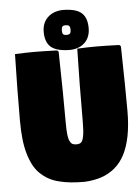

<svg xmlns="http://www.w3.org/2000/svg" viewBox="-54 -807 625 858"><g transform="rotate(-5 258.0 -377.5)"><path d="M26.4 -289.3Q26.4 -429.7 30.3 -585.9Q76.7 -588.1 115.7 -588.1Q156 -588.1 215.8 -585.9Q219.7 -585.9 222.7 -583Q225.6 -580.1 225.6 -576.2Q229.5 -392.6 229.5 -259.8Q229.5 -227.8 231.7 -207.8Q233.9 -187.7 239.3 -177.4Q244.6 -167 251.2 -163.6Q257.8 -160.2 268.6 -160.2Q283 -160.2 290.3 -166.7Q297.6 -173.3 301.6 -195.2Q305.7 -217 305.7 -260Q305.7 -429.7 309.6 -585.9Q356.2 -588.1 395 -588.1Q435.3 -588.1 495.1 -585.9Q499 -585.9 502 -583Q504.9 -580.1 504.9 -576.2Q508.8 -392.6 508.8 -289.3Q508.8 -226.6 499.3 -177.7Q489.7 -128.9 471.9 -94.6Q454.1 -60.3 427.1 -37.6Q400.1 -14.9 366.7 -3.7Q333.3 7.6 291 9.8Q256.6 9.8 229 7Q201.4 4.2 175.5 -2.4Q149.7 -9 129.9 -20.1Q110.1 -31.2 92.9 -47.7Q75.7 -64.2 63.7 -86.8Q51.8 -109.4 43.1 -138.9Q34.4 -168.5 30.4 -205.9Q26.4 -243.4 26.4 -289.3ZM166.7 -673.1Q166.7 -713.1 191.4 -737.4Q216.1 -761.7 257.6 -763.7Q317.9 -763.7 343.1 -742.1Q368.4 -720.5 368.4 -673.1Q368.4 -633.1 344.5 -609Q320.6 -585 279.3 -583Q218.8 -583 192.7 -604.5Q166.7 -626 166.7 -673.1ZM248 -673.1Q248 -660.2 252.4 -655.6Q256.8 -651.1 267.6 -651.1Q277.8 -651.1 282.5 -655.5Q287.1 -659.9 287.1 -673.1Q287.1 -686.3 282 -690.6Q276.9 -694.8 265.4 -694.8Q256.8 -694.8 252.4 -690.3Q248 -685.8 248 -673.1Z"/></g></svg>

Font: Digitalt
Style: Medium
Weight: 500
Designer: gluk
Foundry: gluk
Version: Version 0.60